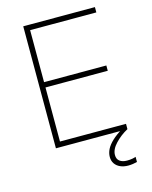

<svg xmlns="http://www.w3.org/2000/svg" viewBox="-133 -798 856 1084"><g transform="rotate(-15 295.5 -256.5)"><path d="M110 0Q110 -61 110 -117Q110 -173 110 -238V-475Q110 -540.5 110 -596.5Q110 -652.5 110 -713H529V-682Q476 -682 415.2 -682Q354.5 -682 272 -682H126L142 -710Q142 -649.5 142 -593.5Q142 -537.5 142 -472V-242Q142 -177 142 -121Q142 -65 142 -4L126 -31H276Q346 -31 408.2 -31Q470.5 -31 528 -31V0ZM136 -347V-378H281Q353 -378 405.2 -378Q457.5 -378 506 -378V-347Q454.5 -347 402.5 -347Q350.5 -347 280 -347ZM480 200Q453.5 200 433.5 191Q413.5 182 402.2 165.5Q391 149 391 126Q391 103.5 402.2 81.2Q413.5 59 437.8 36.2Q462 13.5 501 -10V-19H517L528 0Q485.5 23 453.8 56.8Q422 90.5 422 123Q422 147.5 438 159.2Q454 171 480 171Q498 171 511.2 168.5Q524.5 166 532 163V193Q521 196 507 198Q493 200 480 200Z"/></g></svg>

Font: Commissioner Thin Thin
Style: Regular
Weight: 250
Version: Version 1.000